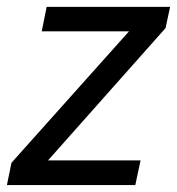

<svg xmlns="http://www.w3.org/2000/svg" viewBox="-35 -532 509 552"><path d="M-15.1 0 -2 -64 335.9 -441.9H85L99.1 -512.2H454.1L440.9 -451.2L103 -70.8H369.1L354 0Z"/></svg>

Font: Lorenzo Sans
Style: Italic
Weight: 400
Italic angle: -12°
Foundry: Intel Corporation
Version: Version 1.00; ttfautohint (v1.5)